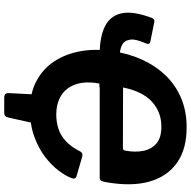

<svg xmlns="http://www.w3.org/2000/svg" viewBox="-17 -772 920 926"><g transform="rotate(90 443.0 -309.0)"><path d="M508.6 6.4Q429.6 6.4 371.1 -24.5Q312.6 -55.4 276.4 -110.1Q240.2 -164.9 227.2 -236.2Q214.2 -307.6 226.2 -387.4Q237.3 -467.7 267.7 -534.1Q298 -600.4 344.7 -648.6Q391.4 -696.7 454.1 -722.9Q516.8 -749.1 592.7 -749.1Q698 -749.9 765 -702.7Q831.9 -655.6 856.3 -567.6Q880.6 -479.6 857.6 -354.9Q855.2 -342.3 851.3 -336.1Q847.3 -329.9 834.6 -329.9H408.4Q397.7 -329.2 390.8 -328.2Q383.9 -327.2 383.2 -329.9Q373.8 -281 379.8 -242.6Q385.9 -204.1 405.9 -176.6Q425.8 -149.1 458.1 -134.7Q490.3 -120.4 533.2 -120.4Q567 -120.4 598.9 -130.1Q630.9 -139.8 659.7 -165.6Q688.5 -191.3 711.2 -237.2Q713.7 -242 719.9 -245Q726.2 -248 735.9 -245.3L830.7 -217.9Q837 -216.2 839.9 -210.6Q842.9 -205.1 838 -191.8Q828.1 -165.5 802.7 -131.6Q777.3 -97.8 736.2 -66.2Q695.1 -34.7 638.2 -14.1Q581.4 6.4 508.6 6.4ZM452.3 130.6Q438.8 130.6 433.8 125.4Q428.8 120.2 429.1 107.3L437.4 -55H583.8L547 109.9Q544.6 120.6 539.7 125.6Q534.9 130.6 522.1 130.6ZM239.3 -329.9Q158.1 -329.9 107.2 -355.1Q56.4 -380.2 44.3 -435.2Q32.3 -490.3 65.7 -579.5Q72.1 -597.5 87.3 -593L180.4 -574.2Q196.5 -570.9 189.7 -553.5Q166.9 -503.5 171.4 -475.6Q175.8 -447.7 198.5 -436.9Q221.1 -426.1 252.4 -426.1ZM402 -442.5 686.9 -441.8Q697.6 -441.1 701.7 -443.9Q705.9 -446.8 706.9 -455.8Q715.2 -501.1 707.5 -540.1Q699.9 -579.1 672.3 -603.2Q644.6 -627.3 590.4 -627.3Q520.2 -627.3 470.3 -581.5Q420.5 -535.7 402 -442.5Z"/></g></svg>

Font: Libre Franklin Thin
Style: Italic
Weight: 100
Italic angle: -8°
Designer: Pablo Impallari, Rodrigo Fuenzalida, Nhung Nguyen
Foundry: Impallari Type
Version: Version 3.000